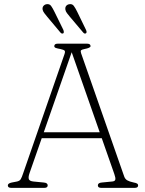

<svg xmlns="http://www.w3.org/2000/svg" viewBox="-20 -912 706 932"><path d="M211.5 -12Q211.5 0 194.5 0H35Q18 0 18 -12Q18 -22 37 -26L60.5 -30.5Q75 -33 80.5 -42Q86 -51 92.5 -71L293 -649Q297.5 -662 293.5 -666.2Q289.5 -670.5 273.5 -674Q259 -676.5 251.2 -679.2Q243.5 -682 243.5 -688Q243.5 -700 260.5 -700H402.5Q419.5 -700 419.5 -688Q419.5 -679.5 390 -674Q377.5 -671.5 373.8 -668.2Q370 -665 373.5 -654L583 -55Q587.5 -42.5 598 -36.5Q608.5 -30.5 627.5 -26.5Q641 -24 645.8 -20.8Q650.5 -17.5 650.5 -12Q650.5 0 633.5 0H472Q455 0 455 -12Q455 -24.5 474 -26L525 -31Q538 -32 539.8 -40.5Q541.5 -49 535 -67L474 -241H182.5L123.5 -72Q116.5 -52 120 -42.5Q123.5 -33 141.5 -31L192.5 -26Q211.5 -24.5 211.5 -12ZM192.5 -270H464L328 -658.5ZM244.5 -854.5 287.5 -767Q292 -754.5 287.5 -750.5Q280.5 -746 273 -754.5L208.5 -831.5Q202 -839.5 195.5 -847.8Q189 -856 187 -864.5Q185 -876 190.8 -883Q196.5 -890 205.5 -891.5Q220 -894 227.8 -883.5Q235.5 -873 244.5 -854.5ZM355 -854.5 397.5 -767Q403 -755 397.5 -750.5Q390.5 -746 383.5 -754.5L318.5 -831.5Q312 -839.5 305.5 -847.8Q299 -856 297.5 -864.5Q295.5 -876 301 -883Q306.5 -890 316 -891.5Q330.5 -894 338.2 -883.5Q346 -873 355 -854.5Z"/></svg>

Font: Fraunces 9pt S100 Thin
Style: Regular
Weight: 100
Version: Version 1.000; ttfautohint (v1.8.3)